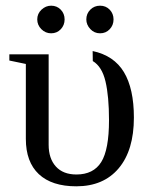

<svg xmlns="http://www.w3.org/2000/svg" viewBox="-20 -652 535 682"><path d="M251 9.8Q164.1 9.8 117.9 -33.4Q71.8 -76.7 71.8 -158.7V-424.8L13.2 -437V-459H152.8V-137.7Q152.8 -88.9 178.5 -60.5Q204.1 -32.2 251.5 -32.2Q312 -32.2 339.6 -76.4Q367.2 -120.6 367.2 -225.1Q367.2 -310.1 354.7 -362.8Q342.3 -415.5 309.6 -435.1L309.1 -470.7Q384.8 -454.6 420.2 -395.8Q455.6 -336.9 455.6 -234.4Q455.6 -118.2 401.6 -54.2Q347.7 9.8 251 9.8ZM383.3 -583Q383.3 -562.5 369.6 -548.1Q356 -533.7 335.4 -533.7Q314.9 -533.7 300.8 -548.8Q286.6 -564 286.6 -583Q286.6 -603.5 300.8 -617.7Q314.9 -631.8 335.4 -631.8Q356 -631.8 369.6 -617.7Q383.3 -603.5 383.3 -583ZM209.5 -583Q209.5 -562.5 195.8 -548.1Q182.1 -533.7 161.6 -533.7Q141.6 -533.7 127 -548.3Q112.3 -563 112.3 -583Q112.3 -603.5 127.4 -617.7Q142.6 -631.8 161.6 -631.8Q182.1 -631.8 195.8 -617.7Q209.5 -603.5 209.5 -583Z"/></svg>

Font: Liberation Serif
Style: Regular
Weight: 400
Designer: Steve Matteson
Foundry: Ascender Corporation
Version: Version 2.1.5